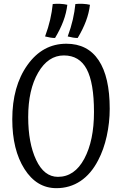

<svg xmlns="http://www.w3.org/2000/svg" viewBox="-20 -961 639 1001"><path d="M326 -733Q437 -733 494.5 -646.5Q552 -560 552 -394Q552 -322 536.5 -251.5Q521 -181 492 -126Q455 -54 399.5 -17Q344 20 274 20Q171 20 107.5 -80Q44 -180 44 -339Q44 -511 123 -622Q202 -733 326 -733ZM282 -39Q369 -39 419.5 -133.5Q470 -228 470 -377Q470 -529 432 -600.5Q394 -672 313 -672Q231 -672 179 -582.5Q127 -493 127 -351Q127 -215 168.5 -127Q210 -39 282 -39ZM331 -936Q326 -893 310 -850.5Q294 -808 267 -763Q255 -763 243 -765Q231 -767 215 -771Q232 -817 241.5 -858.5Q251 -900 255 -940Q273 -942 294 -941Q315 -940 331 -936ZM449 -936Q444 -893 428 -850.5Q412 -808 385 -763Q373 -763 361 -765Q349 -767 333 -771Q350 -817 359.5 -858.5Q369 -900 373 -940Q391 -942 412 -941Q433 -940 449 -936Z"/></svg>

Font: Atma
Style: Regular
Weight: 400
Designer: Gregori Vincens, Jeremie Hornus, Riccardo Olocco, Yoann Minet.
Foundry: black foundry
Version: Version 1.102;PS 1.100;hotconv 1.0.86;makeotf.lib2.5.63406